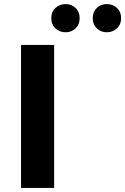

<svg xmlns="http://www.w3.org/2000/svg" viewBox="-20 -920 613 940"><path d="M83 0V-700H245V0ZM503 -762Q474 -762 454 -781Q434 -800 434 -831Q434 -862 454 -881Q474 -900 503 -900Q532 -900 552.5 -881Q573 -862 573 -831Q573 -800 552.5 -781Q532 -762 503 -762ZM301 -762Q272 -762 251.5 -781Q231 -800 231 -831Q231 -862 251.5 -881Q272 -900 301 -900Q330 -900 350 -881Q370 -862 370 -831Q370 -800 350 -781Q330 -762 301 -762Z"/></svg>

Font: Montserrat Z
Style: Bold
Weight: 700
Designer: Julieta Ulanovsky
Foundry: Julieta Ulanovsky
Version: Version 8.000